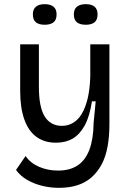

<svg xmlns="http://www.w3.org/2000/svg" viewBox="-20 -730 622 923"><path d="M263 173Q223 173 183.5 163.5Q144 154 111 135Q78 116 57 87L103 20Q126 54 168 72Q210 90 259 90Q316 90 353.5 65Q391 40 410 -11Q429 -62 430 -139L440 -243H422Q411 -170 387 -126.5Q363 -83 329 -63.5Q295 -44 249 -44Q193 -44 154.5 -72.5Q116 -101 96.5 -157Q77 -213 77 -293V-517H167V-312Q167 -215 195 -170Q223 -125 278 -125Q307 -125 331.5 -139.5Q356 -154 373.5 -183.5Q391 -213 401.5 -257Q412 -301 414 -361V-517H506V-134Q506 -74 497 -25Q488 24 468.5 60.5Q449 97 420 122.5Q391 148 352 160.5Q313 173 263 173ZM393 -611Q365 -611 350 -622.5Q335 -634 335 -661Q335 -686 350 -698Q365 -710 393 -710Q420 -710 434.5 -698Q449 -686 449 -661Q449 -634 434 -622.5Q419 -611 393 -611ZM195 -611Q168 -611 153 -622.5Q138 -634 138 -661Q138 -686 153 -698Q168 -710 195 -710Q222 -710 237 -698Q252 -686 252 -661Q252 -634 237 -622.5Q222 -611 195 -611Z"/></svg>

Font: Bricolage Grotesque 17pt
Style: Regular
Weight: 400
Version: Version 1.001;gftools[0.9.33.dev8+g029e19f]